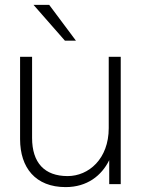

<svg xmlns="http://www.w3.org/2000/svg" viewBox="-20 -752 575 784"><path d="M111 -189V-520H62V-184C62 -67 125 12 248 12C336 12 395 -35 426 -98V0H473V-520H424V-229C424 -103 342 -33 256 -33C162 -33 111 -87 111 -189ZM117 -732 245 -586H290L181 -732Z"/></svg>

Font: Aspekta 200
Style: Regular
Weight: 200
Designer: Ivo Dolenc
Version: Version 2.000